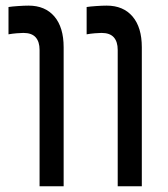

<svg xmlns="http://www.w3.org/2000/svg" viewBox="-20 -653 588 673"><path d="M203.1 0H118.7V-478Q118.7 -506.8 105 -522.2Q91.3 -537.6 62 -537.6Q53.7 -537.6 38.8 -536.4Q23.9 -535.2 9.8 -532.7V-628.4Q22.5 -630.4 43.7 -631.8Q64.9 -633.3 80.1 -633.3Q138.2 -633.3 170.7 -595.2Q203.1 -557.1 203.1 -487.3ZM477.1 0H392.6V-478Q392.6 -506.8 378.9 -522.2Q365.2 -537.6 335.9 -537.6Q327.6 -537.6 312.7 -536.4Q297.9 -535.2 283.7 -532.7V-628.4Q296.4 -630.4 317.6 -631.8Q338.9 -633.3 354 -633.3Q412.1 -633.3 444.6 -595.2Q477.1 -557.1 477.1 -487.3Z"/></svg>

Font: IranNastaliq
Style: Regular
Weight: 400
Designer: Hossein Zahedi
Version: Version 1.5